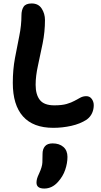

<svg xmlns="http://www.w3.org/2000/svg" viewBox="-20 -730 584 1110"><path d="M288 9Q172 9 113 -57Q54 -123 54 -251Q54 -327 66.5 -394Q79 -461 91.5 -522Q104 -583 104 -641Q104 -672 116.5 -691Q129 -710 163 -710Q202 -710 221 -680.5Q240 -651 240 -614Q240 -546 226.5 -479Q213 -412 199.5 -351Q186 -290 186 -240Q186 -183 210.5 -152Q235 -121 294 -121Q338 -121 365.5 -129Q393 -137 411.5 -147.5Q430 -158 445.5 -166Q461 -174 479 -174Q499 -174 510.5 -158Q522 -142 522 -122Q522 -98 512.5 -76.5Q503 -55 482 -39Q444 -14 392.5 -2.5Q341 9 288 9ZM236 360Q191 360 191 326Q191 315 194 303.5Q197 292 207 271Q224 234 225 209Q226 184 226 159Q226 132 240 115.5Q254 99 284 99Q323 99 346.5 119.5Q370 140 370 177Q370 213 357 251.5Q344 290 315 322Q281 360 236 360Z"/></svg>

Font: Shantell Sans Normal
Style: Regular
Weight: 600
Designer: Stephen Nixon, Anya Danilova, Shantell Martin
Foundry: Arrow Type
Version: Version 1.009;[a7da0bfa3]